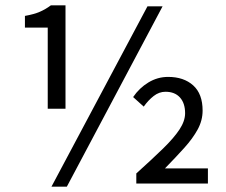

<svg xmlns="http://www.w3.org/2000/svg" viewBox="-20 -692 851 724"><path d="M174 12 536 -668H593L232 12ZM160 -282V-588H74V-632Q108 -638 130 -647.5Q152 -657 172 -672H227V-282ZM494 0V-38Q554 -92 595 -132Q636 -172 657 -204Q678 -236 678 -265Q678 -303 658.5 -324.5Q639 -346 604 -346Q580 -346 559.5 -330Q539 -314 522 -290L482 -326Q505 -360 539.5 -381Q574 -402 614 -402Q673 -402 708.5 -370Q744 -338 744 -275Q744 -238 725.5 -204Q707 -170 675 -134.5Q643 -99 602 -57H764V0Z"/></svg>

Font: Assistant ExtraLight Medium
Style: Regular
Weight: 500
Version: Version 3.000